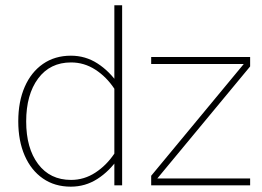

<svg xmlns="http://www.w3.org/2000/svg" viewBox="-20 -698 986 723"><path d="M549.3 -457H897.9L549.3 -36.1V0H921.9V-25.9H572.3L921.9 -447.8V-483.4H549.3ZM439.9 -678.2H410.6V-91.8V0H439.9ZM48.8 -241.2Q48.8 -167.5 73 -112.1Q97.2 -56.6 141.6 -25.9Q186 4.9 246.6 4.9Q301.3 4.9 346.7 -24.2Q392.1 -53.2 426.3 -103L410.6 -119.6Q380.9 -75.2 338.9 -47.9Q296.9 -20.5 247.6 -20.5Q168.5 -20.5 123.5 -80.3Q78.6 -140.1 78.6 -240.7Q78.6 -341.8 123.5 -402.3Q168.5 -462.9 247.6 -462.9Q296.9 -462.9 338.9 -435.8Q380.9 -408.7 410.6 -363.8L426.3 -380.4Q392.1 -430.2 346.9 -459.2Q301.8 -488.3 247.1 -488.3Q186.5 -488.3 141.8 -457.3Q97.2 -426.3 73 -370.8Q48.8 -315.4 48.8 -241.2Z"/></svg>

Font: Estedad-FD VF
Style: Regular
Weight: 100
Designer: Amin Abedi
Version: Version 7.3